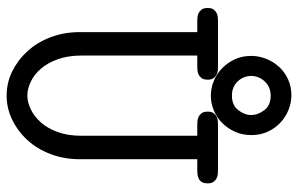

<svg xmlns="http://www.w3.org/2000/svg" viewBox="-176 -690 878 565"><g transform="rotate(90 262.5 -408.0)"><path d="M145 -709Q145 -731 153.5 -752.5Q162 -774 177 -790.5Q192 -807 213.5 -817Q235 -827 261 -827Q283 -827 304 -818.5Q325 -810 341.5 -794.5Q358 -779 368 -757.5Q378 -736 378 -709Q378 -682 368 -660.5Q358 -639 342 -623Q326 -607 305 -598.5Q284 -590 262 -590Q240 -590 219 -598.5Q198 -607 181.5 -623Q165 -639 155 -660.5Q145 -682 145 -709ZM204 -709Q204 -686 220 -669Q236 -652 262 -652Q290 -652 304.5 -670.5Q319 -689 319 -709Q319 -728 305 -747Q291 -766 262 -766Q236 -766 220 -748.5Q204 -731 204 -709ZM4 -581Q4 -592 8.5 -598Q13 -604 19 -607Q25 -610 32 -610.5Q39 -611 45 -611H174Q180 -611 187 -610.5Q194 -610 200 -607Q206 -604 210.5 -598Q215 -592 215 -581Q215 -569 210.5 -563Q206 -557 200 -554Q194 -551 187 -550.5Q180 -550 174 -550H144V-209Q144 -169 155 -139Q166 -109 183 -89.5Q200 -70 221 -60Q242 -50 262 -50Q281 -50 302 -60Q323 -70 340.5 -89.5Q358 -109 369 -139Q380 -169 380 -209V-550H350Q344 -550 337 -550.5Q330 -551 324 -554Q318 -557 313.5 -563Q309 -569 309 -581Q309 -592 313.5 -598Q318 -604 324 -607Q330 -610 337 -610.5Q344 -611 350 -611H479Q485 -611 492 -610.5Q499 -610 505 -607Q511 -604 515.5 -598Q520 -592 520 -581Q520 -569 516 -563Q512 -557 505.5 -554Q499 -551 492 -550.5Q485 -550 479 -550H449V-204Q449 -158 434 -118.5Q419 -79 393 -50.5Q367 -22 333 -5.5Q299 11 262 11Q224 11 190.5 -5.5Q157 -22 131 -50.5Q105 -79 90 -118.5Q75 -158 75 -204V-550H45Q39 -550 32 -550.5Q25 -551 19 -554Q13 -557 8.5 -563Q4 -569 4 -581Z"/></g></svg>

Font: CMU Typewriter Custom
Style: Regular
Weight: 500
Monospace: yes
Version: Version 0.7.0